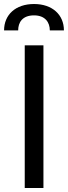

<svg xmlns="http://www.w3.org/2000/svg" viewBox="-31 -937 338 957"><path d="M185.5 -710.9H92.3V0H185.5ZM287.6 -785.6C287.6 -862.8 230.5 -917 138.7 -917C45.9 -917 -10.7 -862.8 -10.7 -785.6H59.6C59.6 -824.7 80.1 -860.4 138.7 -860.4C194.8 -860.4 217.3 -824.7 217.3 -785.6Z"/></svg>

Font: Bert Sans
Style: Regular
Weight: 400
Designer: Christian Robertson (Google), Cristiano Sobral
Foundry: Google, Cristiano Sobral
Version: Version 3.101